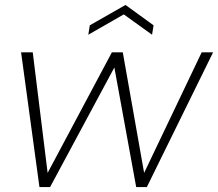

<svg xmlns="http://www.w3.org/2000/svg" viewBox="-20 -754 879 774"><path d="M139 0 65 -543H112L172 -57L431 -543H475L561 -57L793 -543H839L572 0H529L441 -482L182 0ZM599 -652 593 -614 479 -696 336 -614 342 -652 486 -734Z"/></svg>

Font: Poppins ExtraLight
Style: Italic
Weight: 275
Italic angle: -10°
Designer: Ninad Kale (Devanagari), Jonny Pinhorn (Latin)
Foundry: Indian Type Foundry
Version: Version 3.200;PS 1.000;hotconv 16.6.54;makeotf.lib2.5.65590